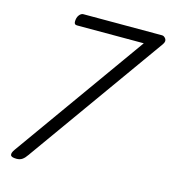

<svg xmlns="http://www.w3.org/2000/svg" viewBox="-141 -1106 1093 1233"><g transform="rotate(15 405.5 -490.0)"><path d="M84 14Q49 14 44.5 0Q40 -14 58 -39L682 -914H238Q228 -914 223.5 -919Q219 -924 219 -934Q219 -961 231.5 -977.5Q244 -994 259 -994H782Q796 -994 807 -978.5Q818 -963 802 -940L152 -29Q138 -8 122.5 3Q107 14 84 14Z"/></g></svg>

Font: Playwrite CA
Style: Regular
Weight: 400
Designer: Veronika Burian, José Scaglione
Foundry: TypeTogether
Version: Version 1.002